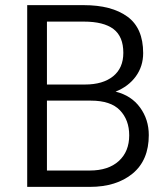

<svg xmlns="http://www.w3.org/2000/svg" viewBox="-20 -731 658 751"><path d="M331.1 0H86.4V-710.9H307.6Q416.5 -710.9 478.3 -666Q540 -621.1 540 -523.4Q540 -471.7 511.2 -432.1Q482.4 -392.6 432.1 -372.6Q493.7 -357.4 527.8 -310.5Q562 -263.7 562 -202.6Q562 -104.5 498.8 -52.2Q435.5 0 331.1 0ZM307.6 -646.5H163.6V-400.4H312.5Q382.3 -400.4 422.4 -432.6Q462.4 -464.8 462.4 -524.4Q462.4 -587.9 424.1 -617.2Q385.7 -646.5 307.6 -646.5ZM485.4 -201.7Q485.4 -261.7 449.2 -299.6Q413.1 -337.4 335.4 -337.4H163.6V-64H331.1Q403.8 -64 444.6 -101.1Q485.4 -138.2 485.4 -201.7Z"/></svg>

Font: Vazirmatn FD Light
Style: Regular
Weight: 300
Designer: Saber Rastikerdar
Foundry: Saber Rastikerdar
Version: Version 33.003